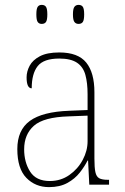

<svg xmlns="http://www.w3.org/2000/svg" viewBox="-20 -757 514 787"><path d="M181 10Q125 10 88 -28Q51 -66 51 -146Q51 -224 102.5 -261.5Q154 -299 264 -303L339 -306V-371Q339 -417 330 -450Q321 -483 295.5 -500Q270 -517 223 -517Q159 -517 134.5 -486Q110 -455 110 -395Q89 -395 89 -440Q89 -464 101.5 -487.5Q114 -511 143.5 -526.5Q173 -542 223 -542Q300 -542 333.5 -500.5Q367 -459 367 -379V-107Q367 -70 371 -51.5Q375 -33 386.5 -26.5Q398 -20 422 -20H427V0H346L341 -99H339Q327 -75 307 -49.5Q287 -24 256 -7Q225 10 181 10ZM184 -15Q229 -15 264 -39.5Q299 -64 319 -101.5Q339 -139 339 -178V-283L262 -280Q159 -277 119 -241.5Q79 -206 79 -145Q79 -92 103.5 -53.5Q128 -15 184 -15ZM302 -659Q291 -659 285 -667Q279 -675 279 -698Q279 -721 285 -729Q291 -737 302 -737Q314 -737 319.5 -729Q325 -721 325 -698Q325 -675 319.5 -667Q314 -659 302 -659ZM151 -659Q140 -659 134.5 -667Q129 -675 129 -698Q129 -721 134.5 -729Q140 -737 151 -737Q163 -737 168.5 -729Q174 -721 174 -698Q174 -675 168.5 -667Q163 -659 151 -659Z"/></svg>

Font: Noto Serif Bengali SemiCondensed Thin
Style: Regular
Weight: 100
Width: 4
Designer: Juan Bruce, Universal Thirst, Indian Type Foundry and the Monotype Design Team.
Foundry: Monotype Imaging Inc.
Version: Version 2.003; ttfautohint (v1.8.4.7-5d5b)